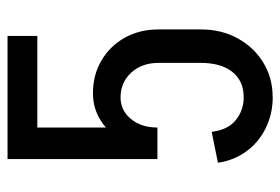

<svg xmlns="http://www.w3.org/2000/svg" viewBox="-140 -606 761 522"><g transform="rotate(-90 241.0 -344.5)"><path d="M70 -297.5V-705H155.8V-297.5ZM331.5 -178.8V-295.2H422.5V-178.8ZM70 -624V-705H404.8V-624ZM331.5 -294.5Q331.5 -340.2 304.8 -369Q278 -397.8 237.2 -397.8L248.8 -472.8Q299 -472.8 338.2 -449.6Q377.5 -426.5 400 -386.2Q422.5 -346 422.5 -294.5ZM97.8 -297.8Q97.8 -347.8 117.5 -387.4Q137.2 -427 172 -449.9Q206.8 -472.8 249.5 -472.8L238 -397.8Q202.5 -397.8 179.1 -369.6Q155.8 -341.5 155.8 -297.8ZM422.5 -179.2Q422.5 -123.2 398.2 -79.2Q374 -35.2 332.5 -9.8Q291 15.8 238 15.8V-63Q282.5 -63 307 -93.8Q331.5 -124.5 331.5 -179.2ZM144.2 -150Q149.2 -106.2 176 -84.5Q202.8 -62.8 239 -62.8V16Q192.8 16 154 -3.1Q115.2 -22.2 90.8 -56Q66.2 -89.8 60 -133Z"/></g></svg>

Font: Akshar Light
Style: Regular
Weight: 300
Designer: Tall Chai
Foundry: Tall Chai
Version: Version 1.100